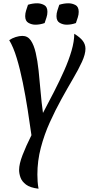

<svg xmlns="http://www.w3.org/2000/svg" viewBox="-20 -804 556 1166"><path d="M96 228Q96 192 117 137.5Q138 83 171 17Q161 -55 148 -138Q135 -221 118.5 -302.5Q102 -384 81.5 -451.5Q61 -519 36 -560Q53 -572 75 -579Q97 -586 116 -586Q148 -586 167 -558.5Q186 -531 197 -483Q208 -435 214.5 -374.5Q221 -314 226.5 -248Q232 -182 241 -118Q275 -182 308.5 -247.5Q342 -313 370 -376Q398 -439 414.5 -496Q431 -553 431 -599Q467 -577 483 -555.5Q499 -534 499 -508Q499 -475 478 -429Q457 -383 423.5 -326Q390 -269 353 -202Q316 -135 282.5 -61Q249 13 228 93Q207 173 207 256Q207 276 208.5 298Q210 320 214 342Q163 336 138 317Q113 298 104.5 274Q96 250 96 228ZM251 -664Q223 -654 195 -654Q173 -654 153 -665Q133 -676 133 -706Q133 -723 138.5 -740Q144 -757 150 -775Q178 -784 206 -784Q228 -784 248 -773.5Q268 -763 268 -732Q268 -715 262.5 -698.5Q257 -682 251 -664ZM441 -664Q413 -654 385 -654Q363 -654 343 -665Q323 -676 323 -706Q323 -723 328.5 -740Q334 -757 340 -775Q368 -784 396 -784Q418 -784 438 -773.5Q458 -763 458 -732Q458 -715 452.5 -698.5Q447 -682 441 -664Z"/></svg>

Font: Merienda Medium
Style: Regular
Weight: 500
Designer: Eduardo Rodriguez Tunni
Foundry: Eduardo Rodriguez Tunni
Version: Version 2.001; ttfautohint (v1.8.4.7-5d5b)